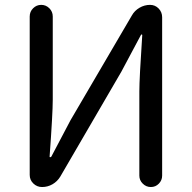

<svg xmlns="http://www.w3.org/2000/svg" viewBox="-20 -753 772 773"><path d="M149.4 0Q128.9 0 114.3 -14.2Q99.6 -28.3 99.6 -48.8V-686.5Q99.6 -706.1 113.3 -719.7Q127 -733.4 146 -733.4Q165 -733.4 178.7 -719.7Q192.4 -706.1 192.4 -686.5V-351.6Q192.4 -296.9 179.7 -122.1Q179.7 -120.1 182.1 -120.1Q184.6 -120.1 186.5 -122.1L263.7 -268.6L510.7 -690.4Q521.5 -710 541.5 -721.7Q561.5 -733.4 584 -733.4Q604.5 -733.4 618.7 -718.8Q632.8 -704.1 632.8 -683.6V-45.9Q632.8 -27.3 619.6 -13.7Q606.4 0 587.4 0Q568.4 0 554.7 -13.7Q541 -27.3 541 -45.9V-384.8Q541 -437.5 552.7 -611.3Q552.7 -614.3 550.3 -614.3Q547.9 -614.3 546.9 -611.3L468.8 -464.8L222.7 -42Q210.9 -22.5 191.4 -11.2Q171.9 0 149.4 0Z"/></svg>

Font: Gen Jyuu GothicX Regular
Style: Regular
Weight: 400
Designer: [Source Han Sans]
Ryoko NISHIZUKA  (kana & ideographs); Paul D. Hunt (Latin, Greek & Cyrillic); Wenlong ZHANG  (bopomofo
Version: Version 1.002.20150607